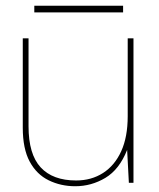

<svg xmlns="http://www.w3.org/2000/svg" viewBox="-20 -634 553 666"><path d="M241 12Q191 12 149 -8.5Q107 -29 83 -73.5Q59 -118 59 -191V-501H79V-196Q79 -99 121 -53.5Q163 -8 244 -8Q297 -8 337.5 -34Q378 -60 400.5 -109.5Q423 -159 423 -231V-501H443V0H427L421 -114Q394 -46 345.5 -17Q297 12 241 12ZM99 -591V-614H407V-591Z"/></svg>

Font: DM Sans 17pt Thin
Style: Regular
Weight: 250
Version: Version 4.004;gftools[0.9.30]